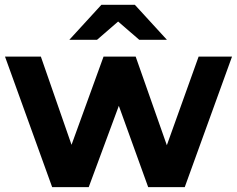

<svg xmlns="http://www.w3.org/2000/svg" viewBox="-20 -771 977 791"><path d="M194.9 0 0.6 -537.9H148.3L309.2 -75.2H238.7L406.6 -537.9H538.9L701.6 -75.2H632.4L798.3 -537.9H935.9L741.1 0H590.5L447.1 -397.3H492.6L345.5 0ZM265.6 -607 397.8 -751.3H535.5L667.7 -607H553.7L415.3 -726.7H518L379.7 -607Z"/></svg>

Font: Montserrat Thin
Style: Regular
Weight: 100
Designer: Julieta Ulanovsky
Foundry: Julieta Ulanovsky
Version: Version 9.000